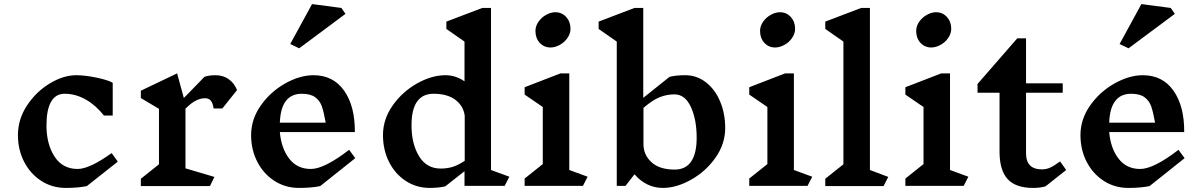

<svg xmlns="http://www.w3.org/2000/svg" viewBox="-20 -912 5900 942"><path d="M533 -506V-345H490Q451 -395 401 -423.5Q351 -452 297 -452Q253 -452 230.5 -412.5Q208 -373 208 -297Q208 -205 247.5 -144Q287 -83 361 -83Q419 -83 528 -161L558 -119L406 1Q363 10 303 10Q236 10 182.5 -24.5Q129 -59 98.5 -118Q68 -177 68 -249Q68 -327 112.5 -394.5Q157 -462 224 -502.5Q291 -543 354 -543Q396 -543 452 -531.5Q508 -520 533 -506Z M890 -379V-86L1032 -44L1010 1H671V-35L760 -106V-378L671 -431V-467L849 -552L882 -431L983 -535Q1006 -543 1037 -543Q1074 -543 1101.5 -524Q1129 -505 1143 -470L1071 -380H1028Q1024 -407 1014 -418.5Q1004 -430 986 -430Q965 -430 942 -419Q919 -408 890 -379Z M1551 1Q1508 10 1447 10Q1380 10 1326.5 -24.5Q1273 -59 1242.5 -118Q1212 -177 1212 -249Q1212 -327 1259.5 -394.5Q1307 -462 1379 -502.5Q1451 -543 1518 -543Q1615 -543 1668.5 -467Q1722 -391 1721 -264H1353Q1360 -184 1399 -133.5Q1438 -83 1505 -83Q1571 -83 1693 -177L1723 -136ZM1353 -310H1578Q1569 -361 1559.5 -389Q1550 -417 1527 -434.5Q1504 -452 1460 -452H1461Q1358 -452 1353 -310ZM1675 -844 1448 -675 1404 -696 1511 -892 1655 -873Z M2456 0H2259V-72L2165 2Q2133 10 2089 10Q2023 10 1970.5 -24.5Q1918 -59 1888.5 -118Q1859 -177 1859 -249Q1859 -327 1906.5 -394.5Q1954 -462 2026 -502.5Q2098 -543 2165 -543Q2216 -543 2259 -513V-708L2170 -770V-806L2346 -873H2389V-78L2479 -45ZM2260 -123V-344Q2254 -392 2214.5 -422Q2175 -452 2107 -452Q1999 -452 1999 -297Q1999 -206 2036 -145.5Q2073 -85 2142 -85H2143Q2173 -85 2200 -93Q2227 -101 2260 -123Z M2840 0H2554V-36L2643 -107V-387L2554 -448V-484L2730 -552H2773V-78L2863 -45ZM2779 -771Q2779 -747 2764 -725.5Q2749 -704 2726 -691.5Q2703 -679 2681 -679Q2649 -679 2628 -702Q2607 -725 2607 -760Q2607 -784 2622 -805.5Q2637 -827 2660 -839.5Q2683 -852 2704 -852Q2737 -852 2758 -828.5Q2779 -805 2779 -771Z M3538 -284Q3538 -206 3490.5 -138.5Q3443 -71 3371 -30.5Q3299 10 3232 10Q3191 10 3155.5 -7.5Q3120 -25 3093 -57L3049 0H3006V-708L2917 -770V-806L3093 -873H3136V-432L3265 -535Q3297 -543 3342 -543H3343Q3398 -543 3443 -508.5Q3488 -474 3513 -414.5Q3538 -355 3538 -284ZM3398 -236Q3398 -326 3369.5 -387.5Q3341 -449 3289 -449Q3252 -449 3217.5 -435.5Q3183 -422 3137 -383V-205Q3137 -152 3176.5 -116Q3216 -80 3290 -80Q3344 -80 3371 -119.5Q3398 -159 3398 -236Z M3942 0H3656V-36L3745 -107V-387L3656 -448V-484L3832 -552H3875V-78L3965 -45ZM3881 -771Q3881 -747 3866 -725.5Q3851 -704 3828 -691.5Q3805 -679 3783 -679Q3751 -679 3730 -702Q3709 -725 3709 -760Q3709 -784 3724 -805.5Q3739 -827 3762 -839.5Q3785 -852 3806 -852Q3839 -852 3860 -828.5Q3881 -805 3881 -771Z M4315 1H4029V-35L4118 -106V-708L4029 -770V-806L4205 -873H4248V-78L4338 -44Z M4708 0H4422V-36L4511 -107V-387L4422 -448V-484L4598 -552H4641V-78L4731 -45ZM4647 -771Q4647 -747 4632 -725.5Q4617 -704 4594 -691.5Q4571 -679 4549 -679Q4517 -679 4496 -702Q4475 -725 4475 -760Q4475 -784 4490 -805.5Q4505 -827 4528 -839.5Q4551 -852 4572 -852Q4605 -852 4626 -828.5Q4647 -805 4647 -771Z M5110 2Q5085 10 5049 10Q4963 10 4923.5 -33.5Q4884 -77 4884 -168V-457H4776V-500L4971 -724H5014V-503H5194V-457H5014V-160Q5014 -81 5092 -81Q5113 -81 5132 -89.5Q5151 -98 5181 -120L5211 -78Z M5620 1Q5577 10 5516 10Q5449 10 5395.5 -24.5Q5342 -59 5311.5 -118Q5281 -177 5281 -249Q5281 -327 5328.5 -394.5Q5376 -462 5448 -502.5Q5520 -543 5587 -543Q5684 -543 5737.5 -467Q5791 -391 5790 -264H5422Q5429 -184 5468 -133.5Q5507 -83 5574 -83Q5640 -83 5762 -177L5792 -136ZM5422 -310H5647Q5638 -361 5628.5 -389Q5619 -417 5596 -434.5Q5573 -452 5529 -452H5530Q5427 -452 5422 -310ZM5744 -844 5517 -675 5473 -696 5580 -892 5724 -873Z"/></svg>

Font: Inknut Antiqua Medium
Style: Regular
Weight: 500
Designer: Claus Eggers Sørensen
Foundry: Claus Eggers Sørensen
Version: Version 1.003; ttfautohint (v1.8.2) -l 8 -r 50 -G 200 -x 14 